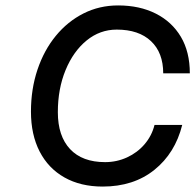

<svg xmlns="http://www.w3.org/2000/svg" viewBox="-20 -679 719 707"><path d="M94 -268Q94 -351 118 -422.5Q142 -494 185.5 -547Q229 -600 287.5 -629.5Q346 -659 415 -659Q494 -659 553.5 -629Q613 -599 646 -543.5Q679 -488 679 -409H581Q581 -485 536 -527.5Q491 -570 410 -570Q348 -570 299 -530Q250 -490 221.5 -421Q193 -352 193 -266Q193 -178 238 -130Q283 -82 367 -82Q410 -82 448 -99.5Q486 -117 512.5 -148Q539 -179 549 -219H651Q625 -115 548.5 -53.5Q472 8 358 8Q277 8 217.5 -25.5Q158 -59 126 -121Q94 -183 94 -268Z"/></svg>

Font: Overused Grotesk Medium
Style: Italic
Weight: 500
Italic angle: -10°
Version: Version 0.003